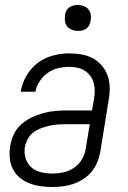

<svg xmlns="http://www.w3.org/2000/svg" viewBox="-20 -742 515 770"><path d="M188 8Q164 8 141 4.5Q118 1 96.5 -7.5Q75 -16 58 -30.5Q41 -45 31 -65.5Q21 -86 19 -109.5Q17 -133 21 -157Q25 -181 35.5 -203.5Q46 -226 65 -243Q84 -260 107 -271Q130 -282 154 -288.5Q178 -295 201.5 -297Q225 -299 248 -299H349L357 -345Q360 -362 360 -378.5Q360 -395 355.5 -410.5Q351 -426 341.5 -438.5Q332 -451 319 -459Q306 -467 290 -470.5Q274 -474 257 -474Q235 -474 212.5 -468.5Q190 -463 171 -449.5Q152 -436 139 -416Q126 -396 122 -374H63Q68 -406 85.5 -437Q103 -468 130.5 -489Q158 -510 191.5 -519Q225 -528 257 -528Q283 -528 308 -523.5Q333 -519 353.5 -507.5Q374 -496 389.5 -477.5Q405 -459 412.5 -436Q420 -413 420 -387.5Q420 -362 415 -336L382 -132Q378 -111 369.5 -90.5Q361 -70 347 -53Q333 -36 313.5 -23.5Q294 -11 273 -4Q252 3 230.5 5.5Q209 8 188 8ZM189 -46Q211 -46 233 -50.5Q255 -55 274.5 -67.5Q294 -80 306.5 -99.5Q319 -119 323 -141L340 -244H248Q232 -244 215 -243Q198 -242 181.5 -238.5Q165 -235 148 -229Q131 -223 116 -212.5Q101 -202 92 -186Q83 -170 80 -153Q76 -130 82.5 -108Q89 -86 105 -71.5Q121 -57 143.5 -51.5Q166 -46 189 -46ZM292 -618Q280 -618 268.5 -622.5Q257 -627 249.5 -636Q242 -645 240.5 -657.5Q239 -670 241 -683Q242 -691 246.5 -699.5Q251 -708 258.5 -713Q266 -718 274.5 -720Q283 -722 292 -722Q304 -722 316 -717.5Q328 -713 335 -704Q342 -695 344 -682.5Q346 -670 343 -657Q342 -649 337.5 -640.5Q333 -632 326 -627Q319 -622 310 -620Q301 -618 292 -618Z"/></svg>

Font: Iosevka QP Light
Style: Italic
Weight: 300
Italic angle: -9°
Designer: Belleve Invis
Foundry: Belleve Invis
Version: Version 20.0.0; ttfautohint (v1.8.4)